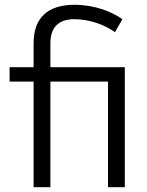

<svg xmlns="http://www.w3.org/2000/svg" viewBox="-20 -780 612 800"><path d="M20 -440H120V0H190V-440H430V0H500V-500H190V-600C190 -666 224 -700 290 -700C352 -700 414 -678 459 -646L490 -700C445 -732 374 -760 290 -760C178 -760 120 -705 120 -600V-500H20Z"/></svg>

Font: Gully Light
Style: Regular
Weight: 300
Designer: jaikishan Patel
Foundry: MagicType
Version: Version 1.000;Glyphs 3.2 (3242)